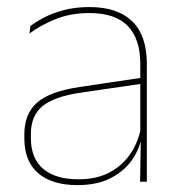

<svg xmlns="http://www.w3.org/2000/svg" viewBox="-20 -515 509 544"><path d="M396 0H377L379 -128L377.5 -131.5V-292V-334.5Q377.5 -404.5 342.2 -441.2Q307 -478 233.5 -478Q179 -478 136 -460.2Q93 -442.5 63.5 -420L66 -441Q81.5 -453 105.2 -465.5Q129 -478 161.2 -486.5Q193.5 -495 233.5 -495Q275 -495 305.5 -484.2Q336 -473.5 356.2 -453Q376.5 -432.5 386.2 -402.8Q396 -373 396 -335ZM200 9.5Q127.5 9.5 88.2 -24.2Q49 -58 49 -123V-134.5Q49 -192.5 85 -224.2Q121 -256 205.5 -268.5L386.5 -295.5L387 -278.5L209 -252.5Q134 -241.5 100.8 -214.5Q67.5 -187.5 67.5 -135.5V-124Q67.5 -66.5 102.2 -36.8Q137 -7 202.5 -7Q254.5 -7 291.8 -27.2Q329 -47.5 351.5 -82.2Q374 -117 380.5 -160.5L390 -142H384Q380 -102.5 358 -67.8Q336 -33 296.5 -11.8Q257 9.5 200 9.5Z"/></svg>

Font: Anek Malayalam Thin
Style: Regular
Weight: 250
Version: Version 1.003